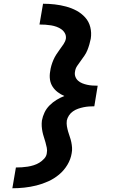

<svg xmlns="http://www.w3.org/2000/svg" viewBox="-20 -853 640 1026"><path d="M46 153 65 42Q81 42 96.5 41Q112 40 128 37.5Q144 35 160 30Q176 25 190 16.5Q204 8 216 -5Q228 -18 230 -34Q233 -49 230 -63.5Q227 -78 223 -92.5Q219 -107 214.5 -120.5Q210 -134 207 -148.5Q204 -163 203 -178Q202 -193 204 -209Q208 -231 218 -252Q228 -273 245 -290Q262 -307 282.5 -319.5Q303 -332 324 -340Q305 -348 288.5 -360.5Q272 -373 261 -390Q250 -407 247 -428Q244 -449 248 -471Q250 -487 254.5 -502.5Q259 -518 265.5 -533Q272 -548 281 -562Q290 -576 300 -589.5Q310 -603 319.5 -617Q329 -631 332 -646Q334 -662 327 -675Q320 -688 308 -696.5Q296 -705 282 -710Q268 -715 253 -717.5Q238 -720 222.5 -721Q207 -722 191 -722L210 -833Q242 -833 272.5 -829.5Q303 -826 333 -818Q363 -810 389 -796Q415 -782 435 -760Q455 -738 462.5 -708Q470 -678 465 -646Q462 -631 457.5 -615.5Q453 -600 447 -585Q441 -570 431.5 -556Q422 -542 412 -528.5Q402 -515 392.5 -501Q383 -487 381 -471Q378 -457 382.5 -444Q387 -431 397 -422Q407 -413 419.5 -408Q432 -403 445.5 -400Q459 -397 473.5 -396Q488 -395 502 -395L484 -285Q470 -285 455.5 -284Q441 -283 426.5 -280Q412 -277 397.5 -272Q383 -267 370 -258Q357 -249 348.5 -236Q340 -223 337 -209Q335 -193 337.5 -178.5Q340 -164 344 -150Q348 -136 353 -122Q358 -108 361 -93.5Q364 -79 365 -64Q366 -49 363 -34Q358 -2 340 28Q322 58 295.5 80Q269 102 238 116Q207 130 175 138Q143 146 110.5 149.5Q78 153 46 153Z"/></svg>

Font: Iosevka Etoile Extrabold
Style: Italic
Weight: 800
Italic angle: -9°
Designer: Belleve Invis
Foundry: Belleve Invis
Version: Version 22.1.2; ttfautohint (v1.8.4)